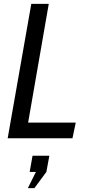

<svg xmlns="http://www.w3.org/2000/svg" viewBox="-20 -720 460 1000"><path d="M20 0 143 -700H234L126.5 -81.5H374.5L357.5 0ZM159 260H125L167 175.5H134.5L149.5 91H237L221.5 175.5Z"/></svg>

Font: Cabin Condensed
Style: Italic
Weight: 400
Width: 3
Italic angle: -10°
Designer: Pablo Impallari
Foundry: Pablo Impallari. http://www.impallari.com Igino Marini. http://www.ikern.com
Version: Version 3.001; ttfautohint (v1.8.3)